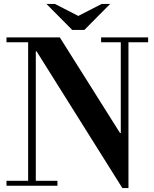

<svg xmlns="http://www.w3.org/2000/svg" viewBox="-20 -944 784 976"><path d="M494 -729V-754H733V-729H633V12H602L166 -683H162V-25H272V0H13V-25H123V-729H13V-754H284L590 -268H594V-729ZM497 -924H540L409 -792H347L216 -924H259L378 -863Z"/></svg>

Font: Libre Bodoni
Style: Regular
Weight: 400
Designer: Pablo Impallari, Rodrigo Fuenzalida
Foundry: Pablo Impallari, Rodrigo Fuenzalida
Version: Version 1.001